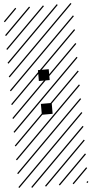

<svg xmlns="http://www.w3.org/2000/svg" viewBox="-84 -1000 699 1469"><g transform="rotate(-5 265.5 -266.0)"><path d="M306.6 -208.5V-125H223.6V-208.5ZM306.6 -467.8V-384.3H223.6V-467.8ZM526.9 410.6 533.7 417.5 525.4 425.8 518.6 418.9ZM526.9 304.7 533.7 311.5 419.4 425.8 412.6 418.9ZM526.9 198.7 533.7 205.6 313.5 425.8 306.6 418.9ZM526.9 92.3 533.7 99.1 207.5 425.8 200.7 418.9ZM526.9 -13.2 533.7 -6.3 101.6 425.8 94.7 418.9ZM526.9 -119.1 533.7 -112.3 3.4 418 -3.4 411.1ZM526.9 -225.6 533.7 -218.8 3.4 311.5 -3.4 304.7ZM526.9 -331.5 533.7 -324.7 3.4 205.6 -3.4 198.7ZM526.9 -438 533.7 -431.2 3.4 99.1 -3.4 92.3ZM526.9 -543.5 533.7 -536.6 3.4 -6.3 -3.4 -13.2ZM526.9 -649.4 533.7 -642.6 3.4 -112.3 -3.4 -119.1ZM526.9 -755.9 533.7 -749 3.4 -218.8 -3.4 -225.6ZM526.9 -861.8 533.7 -855 3.4 -324.7 -3.4 -331.5ZM516.6 -958 523.4 -951.2 3.4 -431.2 -3.4 -438ZM411.1 -958 418 -951.2 3.4 -536.6 -3.4 -543.5ZM305.2 -958 312 -951.2 3.4 -642.6 -3.4 -649.4ZM198.7 -958 205.6 -951.2 3.4 -749 -3.4 -755.9ZM92.3 -958 99.1 -951.2 3.4 -855 -3.4 -861.8Z"/></g></svg>

Font: AzarMehrMSRS2
Style: Regular
Weight: 1
Designer: Amin Abedi
Version: Version 1.00